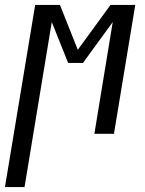

<svg xmlns="http://www.w3.org/2000/svg" viewBox="-64 -540 584 775"><path d="M-44 215 78 -520H178L250 -339L382 -520H482L396 0H317L391 -451L271 -286H211L145 -451L35 215Z"/></svg>

Font: Iosevka SS18
Style: Italic
Weight: 400
Italic angle: -9°
Monospace: yes
Designer: Belleve Invis
Foundry: Belleve Invis
Version: Version 25.1.1; ttfautohint (v1.8.4)